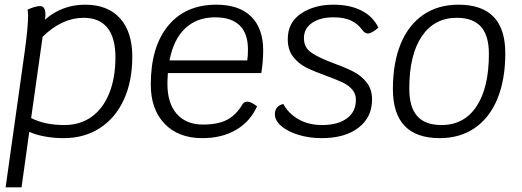

<svg xmlns="http://www.w3.org/2000/svg" viewBox="-20 -580 2231 820"><path d="M545 -338Q545 -233 509 -154.5Q473 -76 406.5 -33Q340 10 252 10Q211 10 172 3Q133 -4 105 -17L72 220H4L86 -363Q100 -466 100 -514Q100 -523 98 -539Q131 -554 151 -554Q174 -554 174 -518Q174 -508 172 -496Q245 -560 344 -560Q440 -560 492.5 -502Q545 -444 545 -338ZM473 -336Q473 -419 438.5 -461.5Q404 -504 337 -504Q245 -504 162 -423L113 -76Q170 -46 255 -46Q322 -46 371 -81Q420 -116 446.5 -181.5Q473 -247 473 -336Z M697 -268Q695 -238 695 -222Q695 -139 735 -93.5Q775 -48 847 -48Q909 -48 948 -67.5Q987 -87 1014 -132Q1022 -146 1036 -146Q1051 -146 1078 -126Q1048 -60 987.5 -25Q927 10 844 10Q742 10 683 -51.5Q624 -113 624 -219Q624 -380 698 -470Q772 -560 904 -560Q1001 -560 1052.5 -509.5Q1104 -459 1104 -365Q1104 -318 1096 -268ZM704 -322H1036Q1039 -342 1039 -369Q1039 -437 1003.5 -471.5Q968 -506 899 -506Q821 -506 771 -459Q721 -412 704 -322Z M1154 -92Q1154 -127 1190 -136Q1212 -95 1255 -70.5Q1298 -46 1356 -46Q1422 -46 1461 -74Q1500 -102 1500 -154Q1500 -180 1483.5 -198.5Q1467 -217 1442 -228.5Q1417 -240 1374 -256Q1321 -275 1288 -291.5Q1255 -308 1232 -337.5Q1209 -367 1209 -413Q1209 -484 1265.5 -522Q1322 -560 1404 -560Q1474 -560 1523.5 -535Q1573 -510 1596 -462Q1568 -437 1551 -437Q1539 -437 1528 -451Q1508 -479 1478.5 -492.5Q1449 -506 1404 -506Q1347 -506 1312.5 -482Q1278 -458 1278 -417Q1278 -377 1310 -355Q1342 -333 1407 -309Q1459 -290 1491.5 -273Q1524 -256 1546.5 -227Q1569 -198 1569 -155Q1569 -79 1511 -34.5Q1453 10 1354 10Q1301 10 1255 -4Q1209 -18 1181.5 -41.5Q1154 -65 1154 -92Z M1658 -200Q1658 -312 1691.5 -393Q1725 -474 1788 -517Q1851 -560 1938 -560Q2138 -560 2138 -353Q2138 -240 2104.5 -158.5Q2071 -77 2008 -33.5Q1945 10 1858 10Q1658 10 1658 -200ZM2068 -350Q2068 -428 2034 -466Q2000 -504 1931 -504Q1835 -504 1781.5 -425Q1728 -346 1728 -202Q1728 -122 1762 -84Q1796 -46 1866 -46Q1962 -46 2015 -125.5Q2068 -205 2068 -350Z"/></svg>

Font: Krub
Style: Italic
Weight: 400
Italic angle: -8°
Designer: Ekaluck Peanpanawate
Foundry: Cadson Demak Co.,Ltd.
Version: Version 1.000; ttfautohint (v1.6)